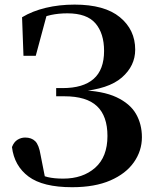

<svg xmlns="http://www.w3.org/2000/svg" viewBox="-20 -779 659 818"><path d="M287.4 18.6Q162.5 18.6 101.6 -26.9Q40.7 -72.4 31 -152.5Q39.4 -174.3 54.6 -183.6Q69.8 -193 87.1 -193Q114.4 -193 130.2 -177.3Q146 -161.7 153 -118.3L173.2 -15.8L127.6 -48.8Q155.7 -30.9 183.5 -24.4Q211.3 -18 249 -18Q333 -18 385.4 -64.3Q437.8 -110.5 437.8 -199.6Q437.8 -284.6 393.2 -326.7Q348.6 -368.8 254.3 -368.8H219.3V-403.7H246.7Q334.3 -403.7 378.8 -442.8Q423.4 -481.9 423.4 -562Q423.4 -636.6 386.8 -679.4Q350.2 -722.2 267.2 -722.2Q229.8 -722.2 197.3 -715.3Q164.8 -708.4 131.9 -690V-715.5L182.6 -728L132.3 -541.2H80L74 -705.5Q118 -732 175.2 -745.7Q232.4 -759.4 297.8 -759.4Q425.5 -759.4 490.7 -705.8Q556 -652.1 556 -567.6Q556 -498.4 499.3 -448.9Q442.7 -399.3 319.2 -389.1V-395.1Q418.1 -392.1 476.1 -364.9Q534 -337.7 559.3 -293.9Q584.6 -250 584.6 -194.4Q584.6 -136.4 550.4 -87.7Q516.3 -39 450.1 -10.2Q383.8 18.6 287.4 18.6Z"/></svg>

Font: Noto Serif JP
Style: Regular
Weight: 200
Designer: Ryoko NISHIZUKA 西塚涼子 (kana & ideographs); Frank Grießhammer (Latin, Greek & Cyrillic); Wenlong ZHANG 张文龙 (bopomofo); San
Foundry: Adobe
Version: Version 2.001;hotconv 1.1.0;makeotfexe 2.6.0